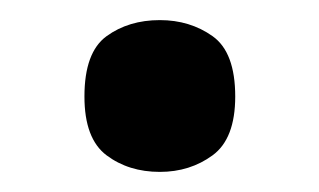

<svg xmlns="http://www.w3.org/2000/svg" viewBox="-20 -451 317 191"><path d="M139 -280Q108 -280 86 -296.5Q64 -313 64 -355Q64 -399 86 -415Q108 -431 139 -431Q169 -431 191.5 -415Q214 -399 214 -355Q214 -313 191.5 -296.5Q169 -280 139 -280Z"/></svg>

Font: Noto Serif Khmer SemiBold
Style: Regular
Weight: 600
Version: Version 2.003